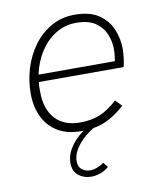

<svg xmlns="http://www.w3.org/2000/svg" viewBox="-81 -564 701 837"><g transform="rotate(-10 270.0 -145.0)"><path d="M247 6Q186 6 144 -19Q102 -44 80 -89.5Q58 -135 58 -194Q58 -250 74.5 -304Q91 -358 123 -402Q155 -446 201.5 -472.5Q248 -499 306 -499Q373 -499 412.5 -472Q452 -445 469.5 -403Q487 -361 487 -316Q487 -296 484 -273.5Q481 -251 477 -237H102Q100 -226 100 -215Q100 -204 100 -194Q100 -117 139 -74.5Q178 -32 249 -32Q298 -32 335.5 -47Q373 -62 415 -100L442 -72Q395 -30 351 -12Q307 6 247 6ZM443 -261Q445 -276 447 -291Q449 -306 449 -322Q449 -356 435.5 -388.5Q422 -421 391 -442Q360 -463 306 -463Q256 -463 215 -437.5Q174 -412 146 -368.5Q118 -325 106 -269H456ZM257 209Q223 209 199.5 190Q176 171 176 135Q176 106 189.5 80.5Q203 55 225 33Q247 11 271 -3L305 0Q285 11 267 26Q249 41 235 58Q221 75 212.5 93.5Q204 112 204 132Q204 157 219.5 169Q235 181 255 181Q270 181 286.5 175Q303 169 317 158L334 180Q316 195 296 202Q276 209 257 209Z"/></g></svg>

Font: Hanken Grotesk ExtraLight
Style: Italic
Weight: 250
Italic angle: -8°
Designer: Alfredo Marco Pradil
Foundry: Hanken Design Co.
Version: Version 3.013